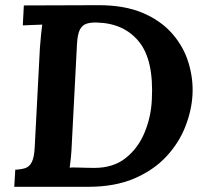

<svg xmlns="http://www.w3.org/2000/svg" viewBox="-20 -721 795 741"><path d="M361 -701Q460 -701 530 -671.5Q600 -642 644 -592Q688 -542 707 -480.5Q726 -419 723 -357Q720 -296 695.5 -233Q671 -170 622.5 -117.5Q574 -65 499 -32.5Q424 0 319 0H35L39 -66Q61 -67 77 -72Q93 -77 102.5 -95Q112 -113 114 -153L134 -536Q136 -563 138.5 -588Q141 -613 143 -626Q127 -625 103 -624.5Q79 -624 68 -623L72 -700ZM355 -634Q331 -635 314 -629.5Q297 -624 288 -606Q279 -588 277 -549L257 -164Q256 -137 253.5 -112Q251 -87 249 -74Q259 -75 276.5 -74.5Q294 -74 313 -73.5Q332 -73 344 -73Q417 -73 465 -111Q513 -149 538 -209.5Q563 -270 566 -336Q574 -489 516.5 -560Q459 -631 355 -634Z"/></svg>

Font: Lora
Style: Bold Italic
Weight: 700
Italic angle: -3°
Designer: Olga Karpushina, Alexei Vanyashin (Cyrillic)
Foundry: Cyreal
Version: Version 3.004